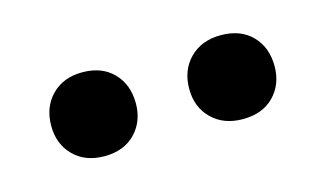

<svg xmlns="http://www.w3.org/2000/svg" viewBox="-33 -711 424 252"><g transform="rotate(-15 179.0 -585.0)"><path d="M86.5 -528Q60.5 -528 44.8 -543.8Q29 -559.5 29 -584.5Q29 -610 44.8 -626Q60.5 -642 86.5 -642Q113 -642 128.5 -626Q144 -610 144 -584.5Q144 -560 128.5 -544Q113 -528 86.5 -528ZM274.5 -528Q248.5 -528 232.5 -543.8Q216.5 -559.5 216.5 -584.5Q216.5 -610 232.5 -626Q248.5 -642 274.5 -642Q301.5 -642 317 -626Q332.5 -610 332.5 -584.5Q332.5 -560 317 -544Q301.5 -528 274.5 -528Z"/></g></svg>

Font: Fraunces 18pt
Style: Regular
Weight: 400
Version: Version 1.000;[b76b70a41]